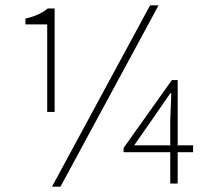

<svg xmlns="http://www.w3.org/2000/svg" viewBox="-20 -692 798 724"><path d="M158 -270H186V-660H160C138 -642 112 -630 76 -622V-600H158ZM176 12H208L578 -672H546ZM486 -144 564 -256 622 -340H626L622 -238V-144ZM622 0H650V-118H708V-144H650V-390H628L446 -134V-118H622Z"/></svg>

Font: Source Sans Pro ExtraLight
Style: Regular
Weight: 200
Designer: Paul D. Hunt
Foundry: Adobe Systems Incorporated
Version: Version 3.006;hotconv 1.0.111;makeotfexe 2.5.65597